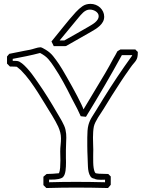

<svg xmlns="http://www.w3.org/2000/svg" viewBox="-20 -952 728 987"><path d="M315.4 -714.8H256.3Q253.4 -720.7 250.5 -726.8Q247.6 -732.9 244.6 -738.8Q275.9 -776.9 306.2 -814.9Q336.4 -853 369.6 -889.6Q386.2 -907.7 403.8 -919.9Q421.4 -932.1 445.3 -932.1Q459.5 -932.1 472.4 -927Q485.4 -921.9 494.9 -912.8Q504.4 -903.8 510 -891.8Q515.6 -879.9 515.6 -866.2Q515.6 -852.1 509.3 -840.3Q502.9 -828.6 492.9 -819.3Q482.9 -810.1 471.2 -802.5Q459.5 -794.9 448.2 -788.6Q416 -770 384.3 -752.2Q352.5 -734.4 320.3 -715.8ZM307.6 -742.2Q339.8 -760.3 371.6 -778.3Q403.3 -796.4 435.5 -814.9Q442.9 -819.3 451.9 -824.7Q460.9 -830.1 468.8 -836.7Q476.6 -843.3 481.9 -851.3Q487.3 -859.4 487.3 -868.7Q487.3 -876.5 483.2 -882.8Q479 -889.2 472.4 -893.6Q465.8 -897.9 457.8 -900.4Q449.7 -902.8 441.9 -902.8Q432.1 -902.8 423.6 -898.7Q415 -894.5 407.7 -887.9Q400.4 -881.3 394 -873.8Q387.7 -866.2 381.8 -859.4Q357.9 -830.1 334.2 -801.8Q310.5 -773.4 286.6 -744.1H316.9ZM521 -576.2Q532.2 -594.7 542 -613Q551.8 -631.3 562 -649.9Q567.4 -659.7 573 -668.9Q578.6 -678.2 583.5 -688.5Q590.8 -692.4 599.1 -697.8H675.8Q681.6 -690.9 688.5 -685.1Q688.5 -667.5 686.3 -658.2Q684.1 -648.9 679.4 -641.6Q674.8 -634.3 667.5 -626.2Q660.2 -618.2 649.9 -603.5Q641.1 -590.8 635.3 -582.5Q629.4 -574.2 624.3 -566.9Q619.1 -559.6 613.5 -551Q607.9 -542.5 599.1 -529.3Q576.2 -495.1 554.7 -460.4Q533.2 -425.8 511.7 -390.6Q506.3 -381.8 498.8 -370.8Q491.2 -359.9 483.9 -347.9Q476.6 -335.9 470.7 -324Q464.8 -312 462.4 -301.3Q460 -288.6 459 -274.2Q458 -259.8 458 -245.1Q458 -228 458.7 -211.4Q459.5 -194.8 459.5 -182.1Q459.5 -176.3 459.2 -166.5Q459 -156.7 459 -145.5Q459 -131.8 459.2 -116.7Q459.5 -101.6 461.4 -88.9Q463.4 -76.2 467 -68.1Q470.7 -60.1 477.1 -60.1Q475.6 -60.5 473.1 -60.8Q470.7 -61 470.7 -61.5Q474.6 -61.5 479.2 -60.3Q483.9 -59.1 488.3 -59.1Q512.7 -57.6 536.6 -57.6Q542.5 -50.8 549.3 -44.9V-2Q545.4 2.4 542.2 6.6Q539.1 10.7 535.2 14.6Q493.7 13.7 452.9 12.9Q412.1 12.2 370.6 12.2Q332.5 12.2 294.4 12.9Q256.3 13.7 218.3 14.6L203.1 -0.5V-43.5Q207 -47.4 211.2 -50.5Q215.3 -53.7 219.7 -57.6Q235.4 -58.1 251.2 -58.8Q267.1 -59.6 283.2 -61.5Q287.6 -71.3 289.1 -89.4Q290.5 -107.4 290.5 -126.5Q290.5 -140.6 290 -153.1Q289.6 -165.5 289.6 -172.9Q289.6 -189.9 291.5 -206.8Q293.5 -223.6 293.5 -240.7Q293.5 -256.8 289.6 -271.7Q285.6 -286.6 279.3 -300.8Q272.9 -314.9 265.1 -328.6Q257.3 -342.3 249.5 -355.5Q247.6 -359.4 241.7 -368.4Q235.8 -377.4 228.5 -389.6Q221.2 -401.9 212.9 -415.3Q204.6 -428.7 197 -440.9Q189.5 -453.1 183.8 -462.2Q178.2 -471.2 175.8 -475.1Q156.2 -505.9 134.8 -535.4Q113.3 -564.9 87.4 -591.3Q82 -596.7 75.7 -601.1Q69.3 -605.5 64 -610.8Q64 -611.3 66.4 -609.9Q68.8 -608.4 69.8 -607.4Q69.8 -608.4 65.2 -608.9Q60.5 -609.4 54.2 -609.6Q47.9 -609.9 41.3 -609.9Q34.7 -609.9 31.2 -609.9L16.1 -625V-661.6Q19 -665.5 22 -668.7Q24.9 -671.9 27.8 -675.3Q30.8 -675.8 38.8 -677.5Q46.9 -679.2 57.9 -681.4Q68.8 -683.6 81.1 -686Q93.3 -688.5 104.2 -690.7Q115.2 -692.9 123.5 -694.3Q131.8 -695.8 134.3 -696.3Q139.2 -697.3 146 -699.2Q152.8 -701.2 160.2 -703.4Q167.5 -705.6 174.8 -707.3Q182.1 -709 188 -709Q191.9 -709 200 -704.8Q208 -700.7 215.8 -695.8Q238.3 -682.1 253.2 -663.3Q268.1 -644.5 282.7 -623Q289.1 -614.3 300 -595.7Q311 -577.1 324.2 -554Q337.4 -530.8 351.6 -505.4Q365.7 -480 377.7 -456.8Q389.6 -433.6 398.2 -415.8Q406.7 -397.9 409.2 -389.6ZM395 -354.5 377.9 -391.1Q376.5 -393.6 372.1 -402.3Q367.7 -411.1 362.3 -420.9Q356.9 -430.7 352.5 -439.5Q348.1 -448.2 346.7 -450.7Q326.2 -492.2 304.7 -531.2Q283.2 -570.3 257.8 -608.4Q244.1 -629.9 228.8 -647.7Q213.4 -665.5 186 -679.7Q150.9 -670.4 116.2 -663.3Q81.5 -656.2 45.4 -649.4V-639.2Q52.2 -639.2 62.7 -638.9Q73.2 -638.7 80.1 -634.8Q93.3 -627.4 106.2 -614.7Q119.1 -602.1 131.3 -587.4Q143.6 -572.8 154.1 -557.6Q164.6 -542.5 173.3 -530.3Q200.7 -491.2 225.6 -451.4Q250.5 -411.6 274.4 -370.1Q279.8 -360.8 286.1 -350.3Q292.5 -339.8 298.6 -328.6Q304.7 -317.4 309.8 -305.9Q314.9 -294.4 316.9 -284.2Q319.3 -273.4 320.1 -263.7Q320.8 -253.9 320.8 -244.1Q320.8 -229.5 319.8 -214.1Q318.8 -198.7 318.8 -180.7V-138.2Q318.8 -134.3 319.1 -128.9Q319.3 -123.5 319.3 -116.7Q319.3 -106.9 318.8 -95.9Q318.4 -85 316.9 -74.7Q315.4 -64.5 312.5 -56.2Q309.6 -47.9 304.7 -43Q305.7 -43.9 306.4 -44.9Q307.1 -45.9 308.1 -46.9Q304.7 -40.5 297.4 -37.1Q290 -33.7 281 -31.7Q272 -29.8 262.2 -29.3Q252.4 -28.8 244.6 -28.8H232.4V-15.1Q267.1 -16.1 301 -16.6Q335 -17.1 369.6 -17.1Q407.2 -17.1 444.6 -16.6Q481.9 -16.1 520 -15.1V-28.3Q515.6 -28.3 510.3 -28.1Q504.9 -27.8 499 -27.8Q489.7 -27.8 480.5 -28.8Q471.2 -29.8 464.4 -33.7Q451.7 -35.2 445.1 -45.2Q438.5 -55.2 435.5 -68.4Q432.6 -81.5 432.1 -95.2Q431.6 -108.9 431.2 -117.7Q430.7 -133.8 430.2 -146Q429.7 -158.2 429.2 -171.9Q428.7 -185.5 428.7 -202.6Q428.7 -219.7 428.7 -245.1Q428.7 -262.7 429.9 -279.8Q431.2 -296.9 434.6 -309.6Q440.4 -331.1 453.1 -351.3Q465.8 -371.6 477.1 -389.6Q479.5 -394 484.6 -402.1Q489.7 -410.2 495.1 -418.7Q500.5 -427.2 504.6 -434.3Q508.8 -441.4 509.8 -442.9Q545.4 -500.5 582.5 -555.9Q619.6 -611.3 659.2 -666V-668.5H606.4Q562 -587.4 516.1 -508.8Q470.2 -430.2 421.9 -351.6Z"/></svg>

Font: XB Kayhan Pook
Style: Regular
Weight: 700
Designer: Behnam
Foundry: Irmug
Version: Version 7.300 2009